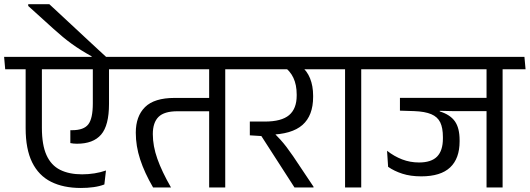

<svg xmlns="http://www.w3.org/2000/svg" viewBox="-40 -908 2566 930"><path d="M-14.8 -572.4H585L579.6 -632.6H-20.1ZM162.9 -288.7V-592.5H84.2V-287.3Q84.2 -185.5 115.8 -121.5Q147.4 -57.5 207.3 -27.5Q267.2 2.5 351.6 2.5Q383.7 2.5 412.7 -1.5Q441.8 -5.4 465.5 -14.5L473.3 -82.2Q447.5 -73.1 417.7 -68.3Q388 -63.6 357.8 -63.6Q294.8 -63.6 251.2 -85.4Q207.5 -107.2 185.2 -156.7Q162.9 -206.1 162.9 -288.7ZM488 -404.7V-591.3L409.6 -590.8V-407.1Q409.6 -333.8 387.6 -305.6Q365.7 -277.4 310.2 -277.4Q308.8 -277.4 305.5 -277.4Q302.1 -277.4 300.7 -277.4V-214.9Q307.7 -213.4 316.3 -212.6Q324.8 -211.8 333 -211.8Q411.7 -211.8 449.8 -256.1Q488 -300.5 488 -404.7ZM96.7 -887.6V-879.1L218.5 -768.9Q242.8 -746.9 264.2 -729.2Q285.6 -711.5 307.4 -695.7Q329.1 -680 352.6 -665.3Q376 -650.6 404 -635V-619.4H477.5V-629.2Q461.2 -644.2 433.4 -669.8Q405.6 -695.4 372.5 -726.3Q339.4 -757.1 305.9 -788.3Q272.4 -819.5 244.3 -845.6Q216.1 -871.7 199 -887.6Z M1051 -593.4H973.1V0H1051ZM921.8 -572.4H1162.5L1157 -632.6H916.3ZM541.3 -572.4H1112.4L1107 -632.6H535.8ZM701.5 0H788.3Q744.1 -76.8 722.2 -138.8Q700.2 -200.8 700.2 -258.5Q700.2 -314.5 727.9 -341.8Q755.6 -369.1 819.1 -369.1H1004.2V-433.7H806Q707.3 -433.7 662.5 -389.3Q617.7 -344.9 617.7 -265.3Q617.7 -200.7 638.8 -136.1Q659.9 -71.4 701.5 0Z M1565.5 -572.4 1560.1 -632.6H1122.8L1127.7 -572.4ZM1478.7 0V-3.5L1379.9 -151.2Q1362.2 -177 1347.6 -196.1Q1333.1 -215.1 1317.3 -232.5Q1301.5 -249.9 1280.5 -271.1V-293.9L1170.1 -319.2V-252.5L1226 -249L1386.4 0ZM1418.2 -587.4H1332.6Q1364.9 -565.4 1381 -531.3Q1397.1 -497.2 1397.1 -450.1V-445.1Q1397.1 -381.5 1360.3 -350.3Q1323.4 -319.2 1242.8 -319.2H1170.1L1221.8 -254.9L1263.6 -255.3Q1373.4 -257.2 1425.1 -302.8Q1476.7 -348.3 1476.7 -438.6V-444.2Q1476.7 -491.7 1461.8 -528.6Q1447 -565.5 1418.2 -587.4Z M1709.7 0V-593.4H1631.4V0ZM1820.8 -572.4 1815.4 -632.6H1519.7L1526.2 -572.4Z M2394.5 -593.4H2316.7V0H2394.5ZM2265 -572.4H2505.7L2500.2 -632.6H2259.5ZM2455.5 -572.4 2450.1 -632.6H1781.3L1786.7 -572.4ZM2343.2 -434H1897.2V-372L2043 -372.3L2151.8 -369.8H2343.2ZM2090.1 -393.4H1897.2V-372L1966.3 -369.8Q2018.4 -367.9 2048.9 -354.9Q2079.4 -342 2092.4 -315.3Q2105.3 -288.6 2105.3 -244.4V-237.1Q2105.3 -178.6 2077.3 -149.8Q2049.3 -121 1989.6 -121Q1946.5 -121 1907.8 -135.9Q1869.1 -150.8 1834.8 -177.7L1839.9 -100Q1869.5 -79.3 1908.9 -66.6Q1948.2 -53.8 2000.3 -53.8Q2094.5 -53.8 2140.4 -97.1Q2186.2 -140.3 2186.2 -223.2V-229.2Q2186.2 -287.9 2163.4 -320.3Q2140.5 -352.7 2090.1 -368.3Z"/></svg>

Font: Anek Devanagari Medium
Style: Regular
Weight: 500
Designer: Kailash Malviya (Devanagari) & Yesha Goshar (Latin)
Foundry: Ek Type
Version: Version 1.003